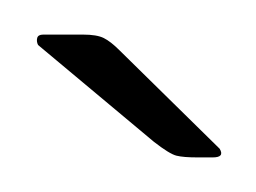

<svg xmlns="http://www.w3.org/2000/svg" viewBox="-20 -522 148 111"><path d="M69 -440 2 -496Q1 -498 1.5 -500Q2 -502 5 -502H28Q36 -502 40 -500Q44 -498 49 -493L107 -436Q110 -431 103 -431H94Q86 -431 82 -432Q78 -433 69 -440Z"/></svg>

Font: Zain ExtraLight
Style: Regular
Weight: 200
Designer: Zain,Boutros
Foundry: Mobile Telecommunications Company (Zain), 2024
Version: Version 1.51; ttfautohint (v1.8.4)